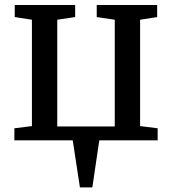

<svg xmlns="http://www.w3.org/2000/svg" viewBox="-20 -576 706 788"><path d="M39 0V-49.5L111 -58.5V-495L40.5 -506V-555.5H288.5V-506L215 -495V-57H451V-495L377 -506V-555.5H625V-506L555 -495V-58.5L627 -49.5V0H387.5L359 193H308L278.5 0Z"/></svg>

Font: Merriweather
Style: Regular
Weight: 400
Designer: Eben Sorkin
Foundry: Eben Sorkin
Version: Version 2.100; ttfautohint (v1.7.19-72a1) -l 8 -r 50 -G 200 